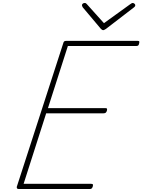

<svg xmlns="http://www.w3.org/2000/svg" viewBox="-20 -1273 958 1293"><path d="M108 0Q99 0 95.5 -3.5Q92 -7 93 -15L406 -982Q408 -991 412.5 -994.5Q417 -998 430 -998H906Q917 -998 918 -993Q919 -988 917 -981Q915 -970 910.5 -966.5Q906 -963 896 -963H437L303 -545H689Q699 -545 700.5 -540.5Q702 -536 700 -528Q697 -518 692 -514Q687 -510 678 -510H291L139 -35H594Q604 -35 605.5 -30.5Q607 -26 605 -18Q602 -8 597.5 -4Q593 0 584 0ZM873 -1253Q880 -1253 885.5 -1248Q891 -1243 891 -1238Q891 -1234 889.5 -1231Q888 -1228 883 -1224L693 -1078Q686 -1074 682.5 -1072Q679 -1070 675 -1070Q671 -1070 668 -1072Q665 -1074 660 -1078L537 -1224Q536 -1227 534 -1230.5Q532 -1234 532 -1237Q532 -1245 538 -1249Q544 -1253 551 -1253Q555 -1253 558 -1251.5Q561 -1250 565 -1245L680 -1117L856 -1244Q865 -1250 867.5 -1251.5Q870 -1253 873 -1253Z"/></svg>

Font: Playwrite BE VLG Thin
Style: Regular
Weight: 250
Designer: Veronika Burian, José Scaglione
Foundry: TypeTogether
Version: Version 1.002